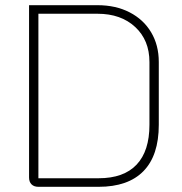

<svg xmlns="http://www.w3.org/2000/svg" viewBox="-20 -720 700 740"><path d="M92 -36V-700H356Q426 -700 479.5 -672.5Q533 -645 562.5 -595.5Q592 -546 592 -481V-239Q592 -121 533 -60.5Q474 0 360 0H128Q111 0 101.5 -9.5Q92 -19 92 -36ZM360 -33Q457 -33 506.5 -85.5Q556 -138 556 -239V-481Q556 -565 501 -616Q446 -667 356 -667H128V-33Z"/></svg>

Font: Bai Jamjuree ExtraLight
Style: Regular
Weight: 275
Designer: Katatrad Aksorn Co.,Ltd.
Foundry: Cadson Demak Co.,Ltd.
Version: Version 1.000; ttfautohint (v1.6)